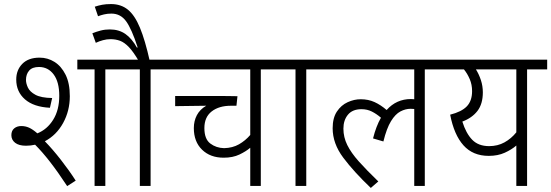

<svg xmlns="http://www.w3.org/2000/svg" viewBox="-20 -916 2716 946"><path d="M108 -198Q73 -198 54.5 -212.5Q36 -227 36 -250Q36 -272 50 -283.5Q64 -295 85 -295Q105 -295 123 -287Q141 -279 164 -259Q212 -278 242 -326Q272 -374 272 -444Q272 -512 244.5 -549Q217 -586 172 -586Q139 -586 123.5 -568Q108 -550 108 -522Q108 -505 117.5 -484.5Q127 -464 154.5 -449Q182 -434 237 -433L226 -385Q146 -389 103 -426.5Q60 -464 60 -524Q60 -571 90 -601.5Q120 -632 175 -632Q215 -632 248.5 -611Q282 -590 303 -548Q324 -506 324 -442Q324 -370 291 -310Q258 -250 201 -220Q239 -181 280 -128.5Q321 -76 353 -26L311 1Q265 -69 226.5 -118.5Q188 -168 153 -203Q131 -198 108 -198ZM499 -574V0H446V-574H361V-622H598V-574Z M722 -574V0H669V-574H584V-622H821V-574ZM664 -615Q637 -661 615 -684Q593 -707 571.5 -715Q550 -723 524 -723Q506 -723 487.5 -718Q469 -713 452 -705L435 -752Q455 -760 476 -765.5Q497 -771 521 -771Q566 -771 598 -748.5Q630 -726 655 -681L658 -683Q629 -773 601.5 -811Q574 -849 529 -849Q509 -849 492.5 -845Q476 -841 463 -836L447 -883Q465 -889 483.5 -892.5Q502 -896 527 -896Q576 -896 610 -868.5Q644 -841 669.5 -779.5Q695 -718 718 -615Z M1365 -574H1265V0H1213V-188Q1192 -170 1159.5 -154.5Q1127 -139 1082 -139Q1016 -139 975.5 -178.5Q935 -218 935 -285Q935 -320 950 -348.5Q965 -377 996 -395L843 -393V-443H1077Q1098 -443 1119 -442.5Q1140 -442 1150 -442L1145 -395H1118Q1059 -395 1023 -367Q987 -339 987 -285Q987 -231 1016 -209Q1045 -187 1084 -186Q1126 -187 1157.5 -205Q1189 -223 1213 -251V-574H807V-622H1365Z M1489 -574V0H1436V-574H1351V-622H1588V-574Z M1574 -574V-622H2173V-574H2073V0H2021V-379Q2013 -380 2003 -380Q1978 -380 1953 -367Q1928 -354 1906.5 -319Q1885 -284 1869 -219L1818 -234Q1833 -294 1857 -336Q1835 -355 1812 -366.5Q1789 -378 1761 -378Q1717 -378 1694.5 -351Q1672 -324 1672 -282Q1672 -240 1691 -201.5Q1710 -163 1748 -120.5Q1786 -78 1844 -22L1807 10Q1723 -70 1671 -139.5Q1619 -209 1619 -284Q1619 -335 1640 -366.5Q1661 -398 1693 -412.5Q1725 -427 1757 -427Q1795 -427 1825.5 -413Q1856 -399 1885 -374Q1933 -428 2005 -428Q2013 -428 2021 -427V-574Z M2676 -622V-574H2577V0H2524V-199Q2501 -179 2467 -163.5Q2433 -148 2388 -148Q2310 -148 2263.5 -200Q2217 -252 2198 -351Q2254 -365 2280 -392Q2306 -419 2306 -467Q2306 -499 2294.5 -526Q2283 -553 2266 -574H2159V-622ZM2258 -317Q2276 -259 2306.5 -227.5Q2337 -196 2390 -196Q2432 -196 2465.5 -214.5Q2499 -233 2524 -264V-574H2325Q2340 -550 2349.5 -521Q2359 -492 2359 -461Q2359 -404 2332.5 -369.5Q2306 -335 2258 -317Z"/></svg>

Font: Noto Sans SemiCondensed Light
Style: Italic
Weight: 300
Width: 4
Italic angle: -12°
Designer: Monotype Design Team
Foundry: Monotype Imaging Inc.
Version: Version 2.013; ttfautohint (v1.8.4.7-5d5b)